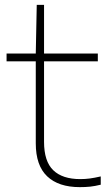

<svg xmlns="http://www.w3.org/2000/svg" viewBox="-20 -760 438 789"><path d="M394 -35V-1Q369.5 5 350.5 7Q331.5 9 308 9Q220.5 9 173.8 -35.5Q127 -80 127 -171V-508H7V-540H127L131 -740H161V-540H382V-508H161V-177Q161 -97 198.8 -60.5Q236.5 -24 310 -24Q329.5 -24 348.8 -26.5Q368 -29 394 -35Z"/></svg>

Font: Encode Sans Expanded Thin
Style: Regular
Weight: 250
Width: 7
Designer: Multiple Designers
Foundry: Impallari Type
Version: Version 2.000